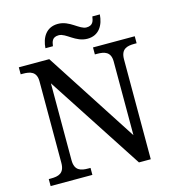

<svg xmlns="http://www.w3.org/2000/svg" viewBox="-128 -1007 1019 1115"><g transform="rotate(-15 381.5 -449.5)"><path d="M467 -771C538 -771 568 -828 572 -889H527C523 -862 517 -836 478 -836C436 -836 393 -899 322 -899C250 -899 220 -842 216 -781H261C265 -808 270 -834 310 -834C353 -834 395 -771 467 -771ZM38 0H289V-42H276C231 -42 194 -51 194 -114V-576L569 0H640V-600C640 -663 677 -672 722 -672H735V-714H484V-672H497C541 -672 579 -663 579 -604V-161L221 -714H38V-672H51C95 -672 133 -663 133 -604V-114C133 -51 96 -42 51 -42H38Z"/></g></svg>

Font: Noto Serif Balinese
Style: Regular
Weight: 400
Designer: Monotype Design Team
Foundry: Monotype Imaging Inc.
Version: Version 2.005